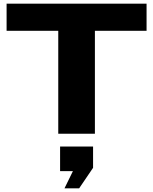

<svg xmlns="http://www.w3.org/2000/svg" viewBox="-20 -730 836 1048"><path d="M298 0V-562H16V-710H780V-562H498V0ZM332 298 378 204H308V70H488V186L412 298Z"/></svg>

Font: Special Gothic Expanded One
Style: Regular
Weight: 400
Designer: Alistair McCready
Foundry: Monolith
Version: Version 1.010; ttfautohint (v1.8.4.7-5d5b)